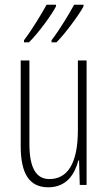

<svg xmlns="http://www.w3.org/2000/svg" viewBox="-20 -786 458 816"><path d="M335 -759V-766H295C277 -732 232 -657 199 -615V-606H220C258 -644 318 -726 335 -759ZM218 -759V-766H178C159 -731 117 -661 82 -615V-606H103C143 -645 201 -725 218 -759ZM348 -529H311V-233C311 -90 266 -25 190 -25C135 -25 105 -70 105 -174V-529H68V-165C68 -49 104 10 185 10C264 10 298 -47 313 -104H316L319 0H348Z"/></svg>

Font: Noto Sans Telugu ExtraCondensed ExtraLight
Style: Regular
Weight: 200
Width: 2
Designer: Jelle Bosma - Monotype Design Team
Foundry: Monotype Imaging Inc.
Version: Version 2.005